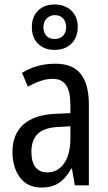

<svg xmlns="http://www.w3.org/2000/svg" viewBox="-20 -832 484 862"><path d="M228 -546Q307 -546 343 -499.5Q379 -453 379 -363V0H316L303 -75H300Q276 -32 245 -11Q214 10 166 10Q103 10 69.5 -35.5Q36 -81 36 -150Q36 -229 85 -273Q134 -317 229 -321L296 -324V-359Q296 -422 276.5 -450Q257 -478 217 -478Q190 -478 162 -468.5Q134 -459 105 -443L79 -505Q111 -525 148.5 -535.5Q186 -546 228 -546ZM296 -265 242 -262Q178 -259 149.5 -231Q121 -203 121 -151Q121 -103 140 -80.5Q159 -58 192 -58Q239 -58 267.5 -98Q296 -138 296 -213ZM225 -608Q179 -608 151 -635.5Q123 -663 123 -710Q123 -757 151 -784.5Q179 -812 225 -812Q270 -812 299.5 -785Q329 -758 329 -712Q329 -664 300.5 -636Q272 -608 225 -608ZM226 -657Q249 -657 263 -671.5Q277 -686 277 -710Q277 -734 263.5 -749Q250 -764 226 -764Q204 -764 189.5 -749Q175 -734 175 -710Q175 -686 188 -671.5Q201 -657 226 -657Z"/></svg>

Font: Avrile Sans Condensed
Style: Regular
Weight: 400
Width: 3
Designer: Monotype Design Team
Foundry: Monotype Imaging Inc.
Version: Version 2.001;September 10, 2019;FontCreator 11.5.0.2425 64-